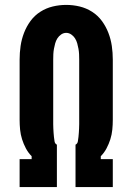

<svg xmlns="http://www.w3.org/2000/svg" viewBox="-20 -763 540 783"><path d="M60 0V-114H109V-126Q95 -140 85.5 -158Q76 -176 70 -195Q64 -214 62 -234Q60 -254 60 -274V-520Q60 -548 64 -575.5Q68 -603 78 -629Q88 -655 104.5 -677.5Q121 -700 144.5 -715Q168 -730 195 -736.5Q222 -743 250 -743Q278 -743 305 -736.5Q332 -730 355.5 -715Q379 -700 395.5 -677.5Q412 -655 422 -629Q432 -603 436 -575.5Q440 -548 440 -520V-274Q440 -254 438 -234Q436 -214 430 -195Q424 -176 414.5 -158Q405 -140 391 -126V-114H440V0H288V-173Q296 -177 297.5 -186.5Q299 -196 300 -204.5Q301 -213 301.5 -221.5Q302 -230 302.5 -239Q303 -248 303 -256.5Q303 -265 303 -274V-520Q303 -531 302.5 -542Q302 -553 300 -564Q298 -575 295 -586Q292 -597 286 -606.5Q280 -616 270.5 -622.5Q261 -629 250 -629Q239 -629 229.5 -622.5Q220 -616 214 -606.5Q208 -597 205 -586Q202 -575 200 -564Q198 -553 197.5 -542Q197 -531 197 -520V-274Q197 -265 197 -256.5Q197 -248 197.5 -239Q198 -230 198.5 -221.5Q199 -213 200 -204.5Q201 -196 202.5 -186.5Q204 -177 212 -173V0Z"/></svg>

Font: Iosevka Curly Slab Heavy
Style: Regular
Weight: 900
Monospace: yes
Designer: Belleve Invis
Foundry: Belleve Invis
Version: Version 22.1.2; ttfautohint (v1.8.4)